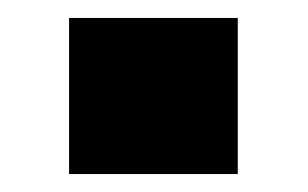

<svg xmlns="http://www.w3.org/2000/svg" viewBox="-20 -383 343 214"><path d="M57 -189V-363H245V-189Z"/></svg>

Font: Nunito Sans 7pt ExtraBold
Style: Regular
Weight: 800
Designer: Vernon Adams
Foundry: Vernon Adams
Version: Version 3.101;gftools[0.9.27]